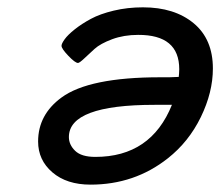

<svg xmlns="http://www.w3.org/2000/svg" viewBox="-20 -498 601 524"><path d="M84 -111.8Q84 -185.1 147.9 -231.9Q223.1 -287.1 417 -287.1H441.9Q445.8 -287.1 454.8 -287.6Q463.9 -288.1 467.8 -288.1Q468.8 -294.9 469.2 -309.1Q469.2 -403.3 356.9 -402.8Q317.9 -402.8 285.9 -390.9Q253.9 -378.9 238 -364.5Q222.2 -350.1 209.5 -338.1Q196.8 -326.2 192.9 -326.2Q185.1 -326.2 166.5 -345.7Q147.9 -365.2 147.9 -373Q147.9 -378.9 156.5 -390.9Q165 -402.8 184.1 -418Q203.1 -433.1 228 -446.5Q252.9 -460 290.5 -469Q328.1 -478 370.1 -478Q456.1 -478 508.5 -434.6Q561 -391.1 561 -311Q561 -246.1 528.1 -178.5Q495.1 -110.8 438 -65.9Q347.2 5.9 227.1 5.9Q162.1 5.9 123 -27.6Q84 -61 84 -111.8ZM168 -124Q168 -103 185.1 -86.4Q202.1 -69.8 240.2 -69.8Q392.1 -69.8 449.2 -211.9H401.9Q168 -211.9 168 -124Z"/></svg>

Font: CMU Concrete
Style: BoldItalic
Weight: 700
Italic angle: -14.04°
Version: Version 0.7.0